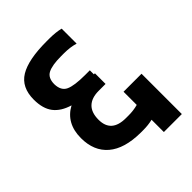

<svg xmlns="http://www.w3.org/2000/svg" viewBox="-199 -780 906 906"><g transform="rotate(-45 253.5 -327.0)"><path d="M480 -249V20H360V-62Q331 -55 298 -55H280Q173 -56 118 -103Q63 -150 63 -236Q63 -335 141 -377Q87 -393 60.5 -427.5Q34 -462 34 -522Q34 -604 91.5 -639Q149 -674 271 -674H289Q332 -674 364 -666V-566Q331 -576 289 -576H271Q210 -576 182 -561.5Q154 -547 154 -505Q155 -461 185.5 -447Q216 -433 287 -433H319V-406H326V-335H280Q233 -335 208 -311Q183 -287 183 -239Q183 -153 280 -153H298Q331 -153 360 -161V-249Z"/></g></svg>

Font: Biryani
Style: Bold
Weight: 700
Designer: Dan Reynolds and Mathieu Reguer
Foundry: Dan Reynolds and Mathieu Reguer
Version: Version 1.004; ttfautohint (v1.1) -l 5 -r 5 -G 72 -x 0 -D la